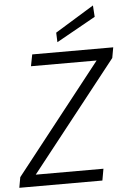

<svg xmlns="http://www.w3.org/2000/svg" viewBox="-61 -975 684 1020"><g transform="rotate(-5 281.0 -465.5)"><path d="M0 0 10 -56 468 -638H118L130 -700H562L552 -644L93 -62H454L443 0ZM269 -753 267 -804 474 -931 478 -870Z"/></g></svg>

Font: DM Sans Light
Style: Italic
Weight: 300
Italic angle: -10°
Designer: Colophon Foundry, Jonny Pinhorn
Foundry: Colophon Foundry
Version: Version 4.004;gftools[0.9.30]